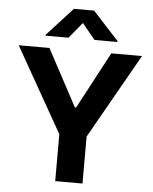

<svg xmlns="http://www.w3.org/2000/svg" viewBox="-61 -977 816 1027"><g transform="rotate(5 347.5 -463.5)"><path d="M181.6 -707 344.7 -402.3H351.6L513.7 -707H678.7L420.9 -252V0H274.4V-252L16.6 -707ZM348.6 -855.5 278.3 -770.5H155.3V-775.4L293.9 -926.8H402.3L541 -775.4V-770.5H418Z"/></g></svg>

Font: Pretendard GOV
Style: Bold
Weight: 700
Designer: Base glyphs from Inter by Rasmus Andersson; Hangeul glyphs from Noto Sans CJK(Source Han Sans) by Jang Soo-young and Kan
Foundry: Kil Hyung-jin
Version: Version 1.309